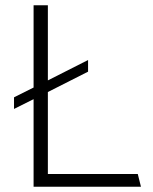

<svg xmlns="http://www.w3.org/2000/svg" viewBox="-20 -706 579 726"><path d="M313 -435V-479L161 -402V-686H107V-375L33 -338V-294L107 -331V0H513L501 -48H161V-358L313 -435Z"/></svg>

Font: ChivoLight
Style: Regular
Weight: 300
Designer: Hector Gatti
Foundry: Omnibus-Type
Version: Version 1.004;PS 001.004;hotconv 1.0.88;makeotf.lib2.5.64775